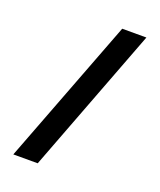

<svg xmlns="http://www.w3.org/2000/svg" viewBox="-133 -794 734 880"><g transform="rotate(20 233.5 -354.0)"><path d="M310 -710H428L157 2H38Z"/></g></svg>

Font: Niramit SemiBold
Style: Regular
Weight: 600
Designer: Katatrad Aksorn Co.,Ltd.
Foundry: Cadson Demak Co.,Ltd.
Version: Version 1.001; ttfautohint (v1.6)